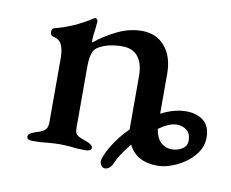

<svg xmlns="http://www.w3.org/2000/svg" viewBox="-61 -512 770 639"><g transform="rotate(10 324.5 -192.5)"><path d="M313 31Q313 15 334 -21Q355 -57 389 -91V-271Q389 -313 371 -336Q353 -359 318 -359Q266 -359 234 -338Q223 -330 218.5 -313.5Q214 -297 214 -268V-64Q214 -46 223.5 -40Q233 -34 254 -27Q276 -19 276 -8Q276 -3 270 0Q264 3 257 3Q228 3 209 0Q183 -2 169 -2Q153 -2 129 0Q108 3 78 3Q58 3 58 -8Q58 -15 64 -19Q70 -23 81 -27Q102 -33 111.5 -40Q121 -47 122 -65V-285Q122 -313 114 -330Q106 -347 84 -351Q80 -352 77.5 -356Q75 -360 75 -365Q75 -377 83 -379Q145 -394 206 -433Q208 -434 209.5 -435Q211 -436 213 -436Q216 -436 218.5 -432.5Q221 -429 221 -426L219 -402Q215 -376 215 -364Q215 -355 216 -354Q249 -381 290 -401Q331 -421 373 -421Q422 -421 451 -387Q480 -353 480 -294V-160Q524 -183 565 -183Q600 -183 623 -165Q646 -147 646 -108Q646 -75 622.5 -47.5Q599 -20 564.5 -4Q530 12 501 12Q429 12 403 -42Q370 -2 358 26Q348 51 330 51Q323 51 318 44.5Q313 38 313 31ZM589 -88Q589 -112 575 -123Q561 -134 541 -134Q516 -134 481 -109Q486 -78 501.5 -64Q517 -50 538 -50Q558 -50 573.5 -60Q589 -70 589 -88Z"/></g></svg>

Font: EB Garamond Medium
Style: Italic
Weight: 500
Italic angle: -17.2°
Designer: Georg Duffner and Octavio Pardo
Foundry: Georg Duffner
Version: Version 1.000